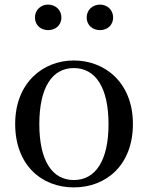

<svg xmlns="http://www.w3.org/2000/svg" viewBox="-20 -800 644 835"><path d="M301 15C441 15 558 -81 558 -261C558 -441 436 -537 301 -537C167 -537 46 -440 46 -261C46 -82 161 15 301 15ZM301 -17C207 -17 151 -101 151 -260C151 -420 207 -504 301 -504C395 -504 452 -420 452 -260C452 -101 395 -17 301 -17ZM189 -669C220 -669 247 -689 247 -724C247 -758 220 -780 189 -780C159 -780 132 -758 132 -724C132 -689 159 -669 189 -669ZM415 -669C445 -669 472 -689 472 -724C472 -758 445 -780 415 -780C384 -780 357 -758 357 -724C357 -689 384 -669 415 -669Z"/></svg>

Font: Noto Serif JP Medium
Style: Regular
Weight: 500
Designer: Ryoko NISHIZUKA 西塚涼子 (kana & ideographs); Frank Grießhammer (Latin, Greek & Cyrillic); Wenlong ZHANG 张文龙 (bopomofo); San
Foundry: Adobe
Version: Version 2.001;hotconv 1.1.0;makeotfexe 2.6.0